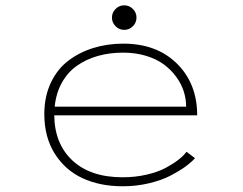

<svg xmlns="http://www.w3.org/2000/svg" viewBox="-20 -672 890 704"><path d="M467.2 -575.8Q454 -562.5 435.5 -562.5Q417 -562.5 403.8 -575.8Q390.5 -589 390.5 -607.5Q390.5 -626 403.8 -639.2Q417 -652.5 435.5 -652.5Q454 -652.5 467.2 -639.2Q480.5 -626 480.5 -607.5Q480.5 -589 467.2 -575.8ZM695 -92Q681.5 -77 660 -61.2Q638.5 -45.5 605.5 -28.2Q572.5 -11 526.2 0Q480 11 429.5 11Q347.5 11 283.5 -18.2Q219.5 -47.5 181 -108.2Q142.5 -169 142.5 -253.5Q142.5 -317.5 166 -367.8Q189.5 -418 230 -449Q270.5 -480 322 -496Q373.5 -512 432 -512Q554.5 -512 628.8 -438.8Q703 -365.5 703 -249H179Q180 -144.5 246 -83.2Q312 -22 429.5 -22Q476.5 -22 518.2 -31.8Q560 -41.5 588.5 -57Q617 -72.5 635.2 -87Q653.5 -101.5 664 -115.5ZM431.5 -479Q382 -479 339.2 -467Q296.5 -455 262.5 -431.2Q228.5 -407.5 207 -369Q185.5 -330.5 180.5 -281H662.5Q662.5 -309.5 653.5 -337.5Q644.5 -365.5 625.5 -391.2Q606.5 -417 579.8 -436.5Q553 -456 514.8 -467.5Q476.5 -479 431.5 -479Z"/></svg>

Font: League Mono Wide Thin
Style: Regular
Weight: 100
Width: 8
Designer: Tyler Finck
Foundry: The League of Moveable Type / Tyler Finck
Version: Version 2.210